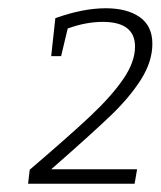

<svg xmlns="http://www.w3.org/2000/svg" viewBox="-20 -791 389 465"><path d="M104 -381H312L306 -346H48L52 -380Q148 -462 199 -510Q250 -558 278.5 -599.5Q307 -641 307 -678Q307 -738 229 -738Q188 -738 144 -722L128 -655H104L114 -747Q181 -771 236 -771Q288 -771 318.5 -749.5Q349 -728 349 -685Q349 -642 321.5 -598.5Q294 -555 247.5 -510.5Q201 -466 104 -381Z"/></svg>

Font: Bitter Pro Light
Style: Italic
Weight: 300
Italic angle: -9°
Designer: Sol Matas, and Bitter project Authors
Foundry: Sol Matas
Version: Version 1.010